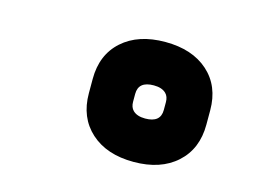

<svg xmlns="http://www.w3.org/2000/svg" viewBox="-60 -806 719 543"><g transform="rotate(15 300.0 -534.5)"><path d="M365 -710Q444 -710 490.5 -668.5Q537 -627 537 -556V-514Q537 -443 490.5 -401Q444 -359 365 -359Q286 -359 239.5 -401Q193 -443 193 -514V-556Q193 -627 239.5 -668.5Q286 -710 365 -710ZM365 -486Q410 -486 410 -523V-546Q410 -562 401 -571Q389 -583 365 -583Q320 -583 320 -546V-523Q320 -507 329 -498Q341 -486 365 -486Z"/></g></svg>

Font: Recursive Mn Lnr St XBk
Style: Italic
Weight: 1000
Italic angle: -15°
Monospace: yes
Version: Version 1.079;hotconv 1.0.112;makeotfexe 2.5.65598; ttfautoh